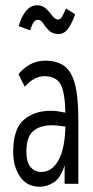

<svg xmlns="http://www.w3.org/2000/svg" viewBox="-20 -697 353 728"><path d="M131 11Q82 11 56 -27Q30 -65 30 -120Q30 -208 70 -242.5Q110 -277 173 -277Q186 -277 199.5 -275Q213 -273 228 -270Q226 -351 208.5 -379.5Q191 -408 148 -408Q109 -408 74 -368L50 -416Q93 -467 152 -467Q194 -467 222 -448Q250 -429 263.5 -380.5Q277 -332 277 -243V0H225V-70Q209 -20 182.5 -4.5Q156 11 131 11ZM80 -122Q80 -82 96 -63.5Q112 -45 136 -45Q177 -45 201.5 -89Q226 -133 228 -217Q215 -219 202 -220.5Q189 -222 177 -222Q132 -222 106 -200Q80 -178 80 -122ZM230 -665 265 -643Q254 -611 239 -589.5Q224 -568 202 -568Q179 -568 165.5 -581.5Q152 -595 143.5 -608.5Q135 -622 124 -622Q114 -622 107.5 -612.5Q101 -603 94 -582L51 -598Q60 -632 78 -654.5Q96 -677 121 -677Q142 -677 155.5 -663.5Q169 -650 179 -636.5Q189 -623 200 -623Q209 -623 215 -633Q221 -643 230 -665Z"/></svg>

Font: Inconsolata ExtraCondensed Thin
Style: Regular
Weight: 100
Width: 2
Monospace: yes
Designer: Raph Levien, Cyreal, Brenton Simpson
Foundry: Raph Levien, Cyreal, Google
Version: Version 3.100; ttfautohint (v1.8.4.7-5d5b)